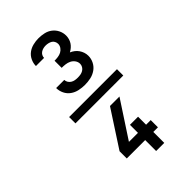

<svg xmlns="http://www.w3.org/2000/svg" viewBox="-301 -944 1203 1203"><g transform="rotate(-45 300.0 -342.5)"><path d="M88 -312V-368H512V-312ZM301 -440Q276 -440 250 -445.5Q224 -451 203 -466Q182 -481 170.5 -504.5Q159 -528 159 -554H231Q231 -542 237.5 -531.5Q244 -521 254.5 -514.5Q265 -508 277 -506Q289 -504 301 -504Q314 -504 326 -506Q338 -508 349 -514.5Q360 -521 366.5 -532Q373 -543 373 -555Q373 -572 363 -586Q353 -600 338 -607.5Q323 -615 306 -617Q289 -619 273 -619V-682Q288 -682 303.5 -684Q319 -686 332.5 -693Q346 -700 355 -713Q364 -726 364 -741Q364 -752 358.5 -762.5Q353 -773 343.5 -778.5Q334 -784 323 -786.5Q312 -789 301 -789Q290 -789 279.5 -786.5Q269 -784 259.5 -778Q250 -772 244.5 -762Q239 -752 239 -741H167V-742Q167 -766 178 -789Q189 -812 208.5 -826.5Q228 -841 252.5 -847Q277 -853 301 -853Q326 -853 350.5 -847.5Q375 -842 394.5 -827Q414 -812 425 -789.5Q436 -767 436 -742Q436 -728 432 -714Q428 -700 420.5 -688.5Q413 -677 402 -667.5Q391 -658 378 -651Q392 -645 404.5 -635.5Q417 -626 426 -613Q435 -600 440 -585Q445 -570 445 -554Q445 -528 433 -504.5Q421 -481 399.5 -466Q378 -451 352.5 -445.5Q327 -440 301 -440ZM323 168V71H160V7L318 -236H402L243 7H323V-64H395V7H436V71H395V168Z"/></g></svg>

Font: Iosevka Aile
Style: Regular
Weight: 400
Designer: Belleve Invis
Foundry: Belleve Invis
Version: Version 28.0.1; ttfautohint (v1.8.4)